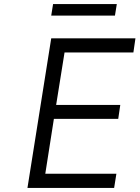

<svg xmlns="http://www.w3.org/2000/svg" viewBox="-20 -917 681 937"><path d="M114 0 230 -730H641L631 -661H295L254 -405H567L557 -337H243L201 -69H548L537 0ZM230 -841 239 -897H550L541 -841Z"/></svg>

Font: Sora Light
Style: Italic
Weight: 300
Designer: Jonathan Barnbrook, Juli√°n Moncada
Version: Version 1.000